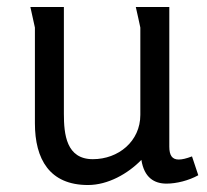

<svg xmlns="http://www.w3.org/2000/svg" viewBox="-20 -517 593 550"><path d="M163 -497H67L80 -438V-164C80 -61 122 13 232 13C289 13 346 -19 385 -59C393 -8 422 9 457 9C486 9 521 0 548 -15L530 -69C514 -63 502 -60 492 -60C473 -60 465 -72 465 -97V-497H369C370 -492 382 -440 382 -438V-188C382 -112 319 -61 246 -61C170 -61 163 -132 163 -191Z"/></svg>

Font: Rosario
Style: Regular
Weight: 400
Designer: Hector Gatti
Foundry: Omnibus Type
Version: Version 1.100